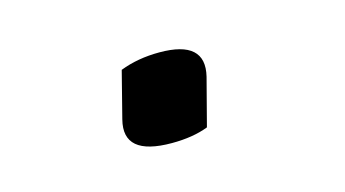

<svg xmlns="http://www.w3.org/2000/svg" viewBox="-37 -489 675 376"><g transform="rotate(-15 300.0 -301.0)"><path d="M350 -224Q319 -212 276 -212Q176 -212 194 -282L218 -376Q254 -390 298 -390Q392 -390 375 -320Z"/></g></svg>

Font: Recursive Mn Csl St Med
Style: Italic
Weight: 500
Italic angle: -15°
Monospace: yes
Version: Version 1.079;hotconv 1.0.112;makeotfexe 2.5.65598; ttfautoh